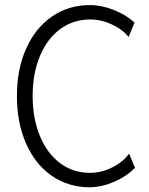

<svg xmlns="http://www.w3.org/2000/svg" viewBox="-20 -748 602 775"><path d="M48.3 -360.4Q48.3 -468.3 85.4 -551.5Q122.6 -634.8 189.5 -681.2Q256.3 -727.5 343.3 -727.5Q389.2 -727.5 439.5 -707.8Q489.7 -688 522.9 -656.7L499 -598.6Q474.6 -629.4 431.6 -649.4Q388.7 -669.4 344.2 -669.4Q275.4 -669.4 222.7 -630.4Q169.9 -591.3 140.9 -521.2Q111.8 -451.2 111.8 -360.8Q111.8 -270 140.9 -199.5Q169.9 -128.9 222.4 -89.6Q274.9 -50.3 343.3 -50.3Q388.7 -50.3 432.6 -72Q476.6 -93.8 501 -127.9L524.9 -70.8Q490.7 -35.6 440.2 -13.9Q389.6 7.8 341.8 7.8Q255.4 7.8 188.7 -38.6Q122.1 -85 85.2 -168.5Q48.3 -252 48.3 -360.4Z"/></svg>

Font: Reddit Mono Light
Style: Regular
Weight: 300
Monospace: yes
Designer: Stephen Hutchings
Foundry: Reddit
Version: Version 1.011